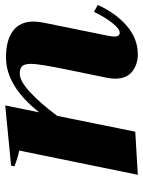

<svg xmlns="http://www.w3.org/2000/svg" viewBox="76 -626 560 753"><g transform="rotate(-90 356.5 -250.0)"><path d="M713 -147Q683 -79 632.5 -34.5Q582 10 519 10Q480 10 452 -12Q424 -34 424 -78Q424 -93 427 -109L459 -265Q469 -313 475.5 -351.5Q482 -390 482 -410Q482 -434 473 -443.5Q464 -453 443 -453Q415 -453 371 -412.5Q327 -372 278 -306L216 0L47 10L142 -455Q113 -461 80 -474L83 -487L319 -510L292 -377Q395 -507 507 -507Q575 -507 611.5 -479.5Q648 -452 648 -399Q648 -382 643 -357L593 -110Q589 -90 589 -83Q589 -61 604 -61Q620 -61 643.5 -91.5Q667 -122 686 -162Z"/></g></svg>

Font: Trirong ExtraBold
Style: Italic
Weight: 800
Italic angle: -12°
Designer: Katatrad Team
Foundry: CadsonDemak
Version: Version 1.001